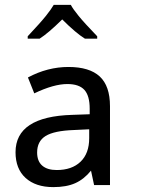

<svg xmlns="http://www.w3.org/2000/svg" viewBox="-20 -764 596 785"><path d="M364.7 -7.3 352.1 -66.4Q323.7 -31.2 287.6 -15.1Q251.5 1 197.8 1Q126 1 84.7 -36.4Q43.5 -73.7 43.5 -141.6Q43.5 -287.6 275.4 -294.4L346.7 -296.9V-319.8Q346.7 -372.6 325 -396.5Q303.2 -420.4 255.4 -420.4Q199.7 -420.4 120.1 -382.3L94.2 -447.3Q134.3 -468.8 175.8 -479.5Q217.3 -490.2 259.8 -490.2Q345.7 -490.2 387.7 -451.4Q429.7 -412.6 429.7 -329.6V-7.3ZM211.9 -68.8Q273.9 -68.8 309.3 -102.8Q344.7 -136.7 344.7 -199.2V-235.4L282.2 -232.4Q201.2 -229.5 166.5 -208Q131.8 -186.5 131.8 -140.6Q131.8 -105 152.6 -86.9Q173.3 -68.8 211.9 -68.8ZM93.3 -615.7Q147 -672.9 168.5 -700Q189.9 -727.1 199.7 -744.1H269.5Q278.8 -726.6 301.8 -698.5Q324.7 -670.4 377.4 -615.7V-606H327.1Q290 -628.9 234.4 -684.6Q176.8 -627.9 142.1 -606H93.3Z"/></svg>

Font: XL-Viking
Style: Regular
Weight: 400
Foundry: Ascender Corporation
Version: Version 1.10 March 23, 2015